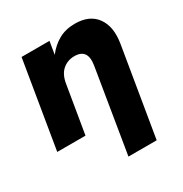

<svg xmlns="http://www.w3.org/2000/svg" viewBox="-170 -656 941 989"><g transform="rotate(-30 301.0 -161.5)"><path d="M219.2 -280.3 172.4 0H4.4L89.8 -515.6H255.9L243.2 -439.5Q274.9 -481 316.4 -503.9Q357.9 -526.9 412.6 -526.9Q499.5 -526.9 540 -470.7Q580.6 -414.6 564.9 -319.3L478 204.1H310.1L391.1 -289.1Q407.2 -383.3 326.7 -383.3Q286.6 -383.3 257.1 -358.2Q227.5 -333 219.2 -280.3Z"/></g></svg>

Font: Inter Display ExtraBold
Style: Italic
Weight: 800
Italic angle: -9.39999°
Designer: Rasmus Andersson
Foundry: rsms
Version: Version 4.000;git-a52131595